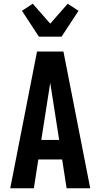

<svg xmlns="http://www.w3.org/2000/svg" viewBox="-20 -1012 540 1032"><path d="M35 0 179 -735H321L465 0H338L314 -155H186L162 0ZM298 -260 262 -490Q259 -509 256 -528.5Q253 -548 250 -567Q247 -548 244 -528.5Q241 -509 238 -490L202 -260ZM189 -815 98 -954 156 -992 250 -885 344 -992 402 -954 311 -815Z"/></svg>

Font: Iosevka Extrabold
Style: Regular
Weight: 800
Monospace: yes
Designer: Belleve Invis
Foundry: Belleve Invis
Version: Version 32.5.0; ttfautohint (v1.8.4)